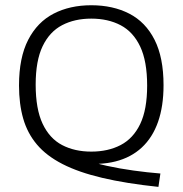

<svg xmlns="http://www.w3.org/2000/svg" viewBox="-20 -622 696 732"><path d="M584 90.5Q460.5 77.5 370.2 56.2Q280 35 218.5 3.5Q157 -28 120.8 -71Q84.5 -114 68.5 -169.8Q52.5 -225.5 52.5 -296Q52.5 -402.5 87.5 -470.2Q122.5 -538 184.5 -570Q246.5 -602 328 -602Q410.5 -602 472.8 -570Q535 -538 569.2 -470.5Q603.5 -403 603.5 -297Q603.5 -217 582.5 -157.2Q561.5 -97.5 520.5 -59.5Q479.5 -21.5 420.2 -6.5Q361 8.5 284.5 -0.5L299 -16Q338 -0.5 387.2 10.2Q436.5 21 489 28.2Q541.5 35.5 591.5 39.5ZM328 -44Q392 -44 440 -69Q488 -94 514.5 -149.2Q541 -204.5 541 -295.5Q541 -388.5 514.5 -444.5Q488 -500.5 440 -525.8Q392 -551 328 -551Q264.5 -551 216.8 -526Q169 -501 142.5 -445.8Q116 -390.5 116 -299.5Q116 -206.5 142.5 -150.2Q169 -94 216.8 -69Q264.5 -44 328 -44Z"/></svg>

Font: Encode Sans SC SemiExpanded Light
Style: Regular
Weight: 300
Width: 6
Designer: Multiple Designers
Foundry: Impallari Type
Version: Version 3.002